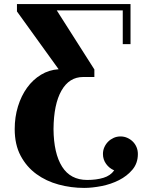

<svg xmlns="http://www.w3.org/2000/svg" viewBox="-20 -729 720 940"><path d="M63 -673V-709H619V-513H581V-678H258L442 -389V-352H387Q319 -352 281 -285.5Q243 -219 242 -97Q243 22 284 87Q325 152 407 152Q452 152 486.5 141.5Q521 131 539 105Q515 95 499.5 73.5Q484 52 484 25Q484 7 491 -8.5Q498 -24 509.5 -35.5Q521 -47 536.5 -54Q552 -61 570 -61Q588 -61 603.5 -54Q619 -47 630.5 -35.5Q642 -24 648.5 -8.5Q655 7 655 25Q655 70 628.5 101.5Q602 133 562.5 153Q523 173 477 182Q431 191 392 191Q328 191 267 174.5Q206 158 158 123Q110 88 81 33.5Q52 -21 52 -97Q52 -156 68 -208Q84 -260 112.5 -299.5Q141 -339 180.5 -363Q220 -387 267 -390Z"/></svg>

Font: Cafe24 ClassicType
Style: Regular
Weight: 400
Designer: Cafe24 thkim, hmlim, mnelim & 4IR
Foundry: Cafe24
Version: Version 1.000